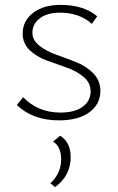

<svg xmlns="http://www.w3.org/2000/svg" viewBox="-20 -488 483 788"><path d="M352 -113Q352 -148 323.5 -172Q295 -196 254 -210.5Q213 -225 171.5 -240Q130 -255 101.5 -282.5Q73 -310 73 -350Q73 -402 115.5 -435Q158 -468 229 -468Q323 -468 379 -421L357 -390Q306 -436 226 -436Q173 -436 143 -412.5Q113 -389 113 -354Q113 -323 141.5 -300.5Q170 -278 211 -263.5Q252 -249 293.5 -232.5Q335 -216 363.5 -186.5Q392 -157 392 -115Q392 -60 346.5 -27Q301 6 222 6Q115 6 49 -57L75 -89Q136 -26 228 -26Q287 -26 319.5 -50Q352 -74 352 -113ZM206 280 187 264Q231 223 231 166Q231 114 198 93L227 69Q270 96 270 157Q270 233 206 280Z"/></svg>

Font: EauTestSC Light
Style: Regular
Weight: 300
Designer: Christian Thalmann (Catharsis Fonts)
Version: Version 0.001;PS 000.001;hotconv 1.0.88;makeotf.lib2.5.64775